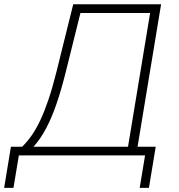

<svg xmlns="http://www.w3.org/2000/svg" viewBox="-36 -748 862 924"><path d="M-16.1 156.2 16.6 -42H70.8Q94.7 -65.4 116.5 -96.4Q138.2 -127.4 158.2 -169.9Q178.2 -212.4 197.5 -269.5Q216.8 -326.7 235.8 -402.8L316.4 -727.5H739.3L626 -42H713.4L680.7 156.2H636.2L662.1 0H54.7L28.8 156.2ZM125.5 -42H580.1L686.5 -685.5H351.1L280.8 -402.8Q259.3 -316.4 236.1 -248.8Q212.9 -181.2 186 -130.4Q159.2 -79.6 125.5 -42Z"/></svg>

Font: Inter 16pt ExtraLight
Style: Italic
Weight: 250
Italic angle: -9.3988°
Version: Version 4.001;git-66647c0bb